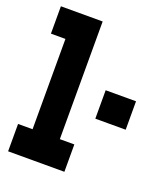

<svg xmlns="http://www.w3.org/2000/svg" viewBox="-138 -841 793 933"><g transform="rotate(20 258.0 -375.0)"><path d="M15 0V-141.5H90V-608.5H15V-750H231V-141.5H306V0ZM359 -294V-441H516V-294Z"/></g></svg>

Font: Tourney Condensed Black
Style: Regular
Weight: 900
Width: 3
Designer: Tyler Finck
Foundry: Etcetera Type Co
Version: Version 1.010; ttfautohint (v1.8.3)